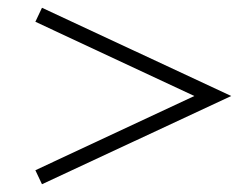

<svg xmlns="http://www.w3.org/2000/svg" viewBox="-20 -602 644 494"><path d="M88 -582 575 -355 88 -128 71 -164 480 -355 71 -546Z"/></svg>

Font: Playfair Display SemiBold
Style: Regular
Weight: 600
Designer: Claus Eggers Sørensen
Foundry: Claus Eggers Sørensen
Version: Version 1.203